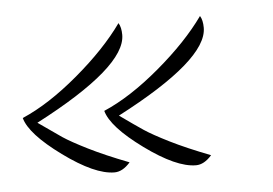

<svg xmlns="http://www.w3.org/2000/svg" viewBox="-33 -356 500 352"><g transform="rotate(-5 217.5 -180.0)"><path d="M6 -158Q55 -179 109.5 -225Q164 -271 196 -316Q201 -308 201 -294Q201 -235 32 -147L75 -117Q90 -107 120 -92Q150 -77 194 -60Q180 -44 165 -44Q129 -44 71.5 -86Q14 -128 6 -158ZM156 -158Q205 -179 259.5 -225Q314 -271 346 -316Q351 -308 351 -294Q351 -235 182 -147Q210 -127 225 -117Q240 -107 270 -92Q300 -77 344 -60Q330 -44 315 -44Q279 -44 221.5 -86Q164 -128 156 -158Z"/></g></svg>

Font: DancingScriptRegular
Style: Regular
Weight: 400
Designer: Pablo Impallari
Foundry: Pablo Impallari. www.impallari.com
Version: Version 1.002